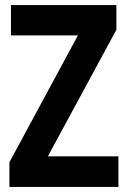

<svg xmlns="http://www.w3.org/2000/svg" viewBox="-20 -827 502 754"><path d="M445 -93V-213H168L437 -710V-807H23V-688H286L17 -190V-93Z"/></svg>

Font: Noto Sans Kannada UI Condensed
Style: Bold
Weight: 700
Width: 3
Designer: Jelle Bosma - Monotype Design Team
Foundry: Monotype Imaging Inc.
Version: Version 2.005